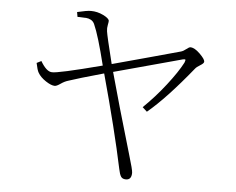

<svg xmlns="http://www.w3.org/2000/svg" viewBox="-53 -806 1107 899"><g transform="rotate(5 500.0 -356.5)"><path d="M278.3 -709 274.4 -731.4Q319.3 -742.2 338.9 -742.2Q369.1 -742.2 397 -728.5Q424.8 -714.8 425.8 -703.1Q425.8 -697.3 422.9 -683.1Q419.9 -668.9 421.9 -654.3Q424.8 -631.8 457 -502.9Q501 -514.6 626 -548.8Q751 -583 775.4 -589.8Q786.1 -592.8 798.8 -603Q811.5 -613.3 817.4 -613.3Q836.9 -613.3 862.3 -588.4Q887.7 -563.5 887.7 -551.8Q887.7 -543.9 870.6 -533.7Q853.5 -523.4 847.7 -515.6Q727.5 -367.2 640.6 -294.9L619.1 -314.5Q674.8 -368.2 723.6 -431.2Q772.5 -494.1 795.9 -539.1Q800.8 -551.8 798.8 -553.7Q796.9 -555.7 787.1 -553.7Q771.5 -549.8 466.8 -466.8Q503.9 -330.1 576.2 -85Q596.7 -17.6 596.7 -3.9Q596.7 29.3 570.3 29.3Q553.7 29.3 546.9 18.6Q540 7.8 535.2 -16.6Q497.1 -197.3 425.8 -456.1Q303.7 -421.9 260.7 -407.2Q244.1 -402.3 226.6 -390.1Q209 -377.9 200.2 -377.9Q183.6 -377.9 157.7 -395Q131.8 -412.1 120.1 -432.6Q113.3 -443.4 106.4 -477.5L127.9 -488.3Q155.3 -441.4 180.7 -440.4Q207 -437.5 416 -492.2Q381.8 -630.9 358.4 -682.6Q352.5 -695.3 341.3 -701.2Q330.1 -707 319.8 -707.5Q309.6 -708 278.3 -709Z"/></g></svg>

Font: GenYoMin TW TTF ExtraLight
Style: Regular
Weight: 250
Version: Version 1.300